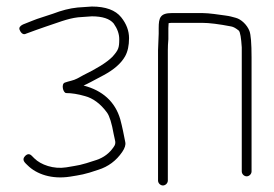

<svg xmlns="http://www.w3.org/2000/svg" viewBox="-20 -523 839 588"><path d="M261.2 -473C293.6 -473 316 -465.7 328.2 -451C339.5 -435.1 345.2 -419.1 345.2 -403C345.2 -376 342.5 -369.6 324.2 -349C306.1 -330.9 274.9 -312.2 235.6 -293C229.5 -289.7 223.1 -286.2 216.6 -282.6C205 -276.2 190.6 -274.6 178.4 -270C166.9 -265.7 172.8 -239.2 182.4 -238C199.4 -238 218.8 -234.9 240.6 -228.6C264.2 -222.4 287.8 -205.6 307.8 -178.1C315.5 -167.4 322.3 -145.4 328.2 -112C331.5 -93.1 337.5 -85.4 328.2 -73C315.4 -53.9 297.8 -40.5 275.2 -33C222.8 -15.7 224.4 -17.7 182.9 -10.5C144.1 -4.2 104.8 -18.4 85.2 -38L77.2 -46C70.5 -52.7 63.7 -52.3 56.7 -45C45.1 -32.9 57.3 -23.9 64.2 -17C91.9 10.7 138.8 26.6 194.4 18C226.9 12.6 237.9 11.8 281.2 -3.1C311.5 -12.6 335.9 -30.8 354.2 -57.5C362.2 -69.2 365.4 -79.2 363.7 -87.5C359.2 -110.2 354.8 -133.8 348.2 -158C332.5 -211.8 293.5 -246.2 236 -261C245.8 -265.1 265.5 -275.7 297.3 -292.7C329.2 -309.8 351.1 -329.1 363.2 -350.7C371.2 -365.1 375.2 -383.5 375.2 -406.1C375.2 -428.7 367.2 -450 351.2 -470C333.6 -492 303.6 -503 261.2 -503L217.6 -500C192.4 -497.4 168.4 -491 142.2 -481C130.9 -477 119.7 -473.3 108.7 -470C85.9 -463.1 72 -456.2 50.2 -448C41.1 -443.5 37.7 -438.2 39.9 -432.1C42.5 -424.8 50.1 -414 60.2 -420L90.2 -431C98.9 -434.3 108.4 -437.7 118.7 -441C153.9 -452.4 186.3 -466.3 219.2 -470Z M479 45C486.9 45 494 37.9 494 30V-369C494 -379.7 494.5 -391 495.6 -403V-437C495.6 -442.3 495.9 -447.3 496.4 -452C499.1 -452.7 502.5 -453 506.8 -453H599.6C620.7 -453 650.2 -449.3 688.1 -442C694.9 -440.8 702.7 -436.4 711.6 -429C715.7 -423.9 718.6 -406.9 720.4 -378V2C720.4 9.9 727.5 17 735.4 17C743.3 17 750.4 9.9 750.4 2V-347C750.4 -390 748.2 -417.1 743.9 -428.3C736.5 -447.3 718.5 -464 702.5 -468.3L686.8 -472.5C683.1 -473.5 677.2 -474.5 669.3 -475.6C651.4 -477.9 620.9 -483 599.6 -483H506.8C470.7 -483 466 -469 466 -437V-420L464 -369V30C464 37.9 471.1 45 479 45Z"/></svg>

Font: MewTooHand
Style: Condensed
Weight: 400
Designer: Mew Too, Robert Jablonski
Version: Version 0.77